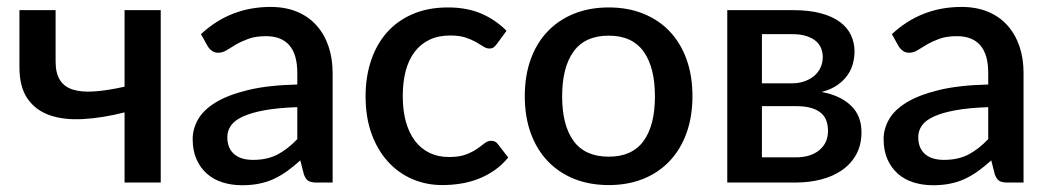

<svg xmlns="http://www.w3.org/2000/svg" viewBox="-20 -540 3108 568"><path d="M455.5 -510V0H348.5V-207.5Q283 -191 226.2 -187.8Q169.5 -184.5 127.5 -199Q85.5 -213.5 61.5 -248Q37.5 -282.5 37.5 -341V-510H144.5V-357.5Q144.5 -324 157 -303.8Q169.5 -283.5 194.8 -275.2Q220 -267 258.2 -269.5Q296.5 -272 348.5 -283.5V-510Z M859.5 -223Q802 -221 762.5 -213.8Q723 -206.5 698.5 -195.2Q674 -184 663.2 -168.5Q652.5 -153 652.5 -134.5Q652.5 -116.5 658.2 -103.8Q664 -91 674.2 -82.8Q684.5 -74.5 698.2 -70.8Q712 -67 728.5 -67Q770.5 -67 800.8 -82.8Q831 -98.5 859.5 -128.5ZM574.5 -439Q661 -519.5 780.5 -519.5Q824.5 -519.5 858.8 -505.2Q893 -491 916.2 -465Q939.5 -439 951.8 -403.2Q964 -367.5 964 -324V0H916Q900.5 0 892.5 -4.8Q884.5 -9.5 879 -24L868.5 -65.5Q849 -48 830 -34.2Q811 -20.5 790.8 -11Q770.5 -1.5 747.2 3.2Q724 8 696 8Q665 8 638.2 -0.5Q611.5 -9 592 -26.2Q572.5 -43.5 561.2 -69Q550 -94.5 550 -129Q550 -158.5 565.8 -186.5Q581.5 -214.5 617.8 -236.8Q654 -259 713.2 -273.5Q772.5 -288 859.5 -290V-324Q859.5 -379 836 -406Q812.5 -433 767 -433Q736 -433 715 -425.2Q694 -417.5 678.5 -408.5Q663 -399.5 651 -391.8Q639 -384 625.5 -384Q614.5 -384 606.8 -389.8Q599 -395.5 594 -404Z M1450 -410Q1445 -403.5 1440.5 -400Q1436 -396.5 1427.5 -396.5Q1419 -396.5 1409.8 -402.5Q1400.5 -408.5 1387.8 -415.8Q1375 -423 1357 -429Q1339 -435 1312 -435Q1277 -435 1250.8 -422.5Q1224.5 -410 1206.8 -386.8Q1189 -363.5 1180.2 -330.2Q1171.5 -297 1171.5 -255.5Q1171.5 -212.5 1181 -179Q1190.5 -145.5 1208.2 -122.5Q1226 -99.5 1251.2 -87.5Q1276.5 -75.5 1308 -75.5Q1339 -75.5 1358.5 -83Q1378 -90.5 1391 -99.5Q1404 -108.5 1413.2 -116Q1422.5 -123.5 1433 -123.5Q1446 -123.5 1453 -113.5L1483.5 -74Q1465 -51.5 1442.5 -36Q1420 -20.5 1395 -10.8Q1370 -1 1343 3.2Q1316 7.5 1288.5 7.5Q1241 7.5 1199.8 -10.2Q1158.5 -28 1127.8 -61.8Q1097 -95.5 1079.2 -144.2Q1061.5 -193 1061.5 -255.5Q1061.5 -312 1077.5 -360.2Q1093.5 -408.5 1124.2 -443.5Q1155 -478.5 1200.5 -498.2Q1246 -518 1305.5 -518Q1361 -518 1403.2 -500Q1445.5 -482 1478.5 -449Z M1781 -518Q1837.5 -518 1883.2 -499.5Q1929 -481 1961.2 -447Q1993.5 -413 2011 -364.5Q2028.5 -316 2028.5 -255.5Q2028.5 -195 2011 -146.5Q1993.5 -98 1961.2 -63.8Q1929 -29.5 1883.2 -11Q1837.5 7.5 1781 7.5Q1724 7.5 1678.2 -11Q1632.5 -29.5 1600 -63.8Q1567.5 -98 1550 -146.5Q1532.5 -195 1532.5 -255.5Q1532.5 -316 1550 -364.5Q1567.5 -413 1600 -447Q1632.5 -481 1678.2 -499.5Q1724 -518 1781 -518ZM1781 -76.5Q1850 -76.5 1883.8 -122.8Q1917.5 -169 1917.5 -255Q1917.5 -341 1883.8 -387.8Q1850 -434.5 1781 -434.5Q1711 -434.5 1677 -387.8Q1643 -341 1643 -255Q1643 -169 1677 -122.8Q1711 -76.5 1781 -76.5Z M2334 -74.5Q2378 -74.5 2403.8 -95.8Q2429.5 -117 2429.5 -153Q2429.5 -168.5 2425 -182Q2420.5 -195.5 2409.5 -205.2Q2398.5 -215 2380.2 -220.5Q2362 -226 2334.5 -226H2234V-74.5ZM2234 -439V-293.5H2322.5Q2342.5 -293.5 2359.2 -299.2Q2376 -305 2388.2 -315.2Q2400.5 -325.5 2407.2 -339.8Q2414 -354 2414 -371.5Q2414 -384 2409.5 -396.2Q2405 -408.5 2394.2 -418Q2383.5 -427.5 2366 -433.2Q2348.5 -439 2322.5 -439ZM2326 -510Q2373.5 -510 2408 -500.8Q2442.5 -491.5 2464.8 -475Q2487 -458.5 2497.5 -436Q2508 -413.5 2508 -387.5Q2508 -371 2503.5 -353Q2499 -335 2488 -318.8Q2477 -302.5 2458.2 -289Q2439.5 -275.5 2410.5 -268Q2465 -258 2496.8 -228.2Q2528.5 -198.5 2528.5 -149Q2528.5 -111 2513 -83Q2497.5 -55 2470.8 -36.5Q2444 -18 2408.8 -9Q2373.5 0 2334.5 0H2131.5V-510Z M2903.5 -223Q2846 -221 2806.5 -213.8Q2767 -206.5 2742.5 -195.2Q2718 -184 2707.2 -168.5Q2696.5 -153 2696.5 -134.5Q2696.5 -116.5 2702.2 -103.8Q2708 -91 2718.2 -82.8Q2728.5 -74.5 2742.2 -70.8Q2756 -67 2772.5 -67Q2814.5 -67 2844.8 -82.8Q2875 -98.5 2903.5 -128.5ZM2618.5 -439Q2705 -519.5 2824.5 -519.5Q2868.5 -519.5 2902.8 -505.2Q2937 -491 2960.2 -465Q2983.5 -439 2995.8 -403.2Q3008 -367.5 3008 -324V0H2960Q2944.5 0 2936.5 -4.8Q2928.5 -9.5 2923 -24L2912.5 -65.5Q2893 -48 2874 -34.2Q2855 -20.5 2834.8 -11Q2814.5 -1.5 2791.2 3.2Q2768 8 2740 8Q2709 8 2682.2 -0.5Q2655.5 -9 2636 -26.2Q2616.5 -43.5 2605.2 -69Q2594 -94.5 2594 -129Q2594 -158.5 2609.8 -186.5Q2625.5 -214.5 2661.8 -236.8Q2698 -259 2757.2 -273.5Q2816.5 -288 2903.5 -290V-324Q2903.5 -379 2880 -406Q2856.5 -433 2811 -433Q2780 -433 2759 -425.2Q2738 -417.5 2722.5 -408.5Q2707 -399.5 2695 -391.8Q2683 -384 2669.5 -384Q2658.5 -384 2650.8 -389.8Q2643 -395.5 2638 -404Z"/></svg>

Font: Lato 2
Style: Regular
Weight: 600
Designer: Lukasz Dziedzic with Adam Twardoch and Botio Nikoltchev
Foundry: tyPoland Lukasz Dziedzic
Version: Version 2.015; 2015-08-06; http://www.latofonts.com/